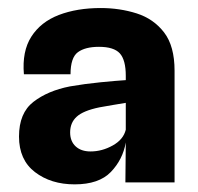

<svg xmlns="http://www.w3.org/2000/svg" viewBox="-20 -762 506 490"><path d="M170.5 -291.5Q110 -291.5 69.2 -322.8Q28.5 -354 28.5 -413.5Q28.5 -473.5 65.2 -502Q102 -530.5 158.5 -541.5Q196 -548 236.2 -552Q276.5 -556 301 -557.5V-568.5Q301 -609 285.8 -625.8Q270.5 -642.5 232.5 -642.5Q197.5 -642.5 178.8 -628.8Q160 -615 160 -572.5H41Q36 -631 60 -668.5Q84 -706 130.2 -723.8Q176.5 -741.5 237 -741.5Q285.5 -741.5 328.8 -727.8Q372 -714 398.8 -679.2Q425.5 -644.5 425.5 -581.5V-296.5H300L301 -398.5Q293.5 -355 263 -323.2Q232.5 -291.5 170.5 -291.5ZM211 -375.5Q240.5 -375.5 267.8 -390.8Q295 -406 301 -431V-499.5Q287 -497 267.8 -494Q248.5 -491 233.5 -488Q192.5 -479.5 175.8 -464.2Q159 -449 159 -424Q159 -401.5 173 -388.5Q187 -375.5 211 -375.5Z"/></svg>

Font: Spline Sans SemiBold
Style: Regular
Weight: 600
Designer: Eben Sorkin, Mirko Velimirovic
Foundry: Sorkin Type
Version: Version 1.000; ttfautohint (v1.8.3)